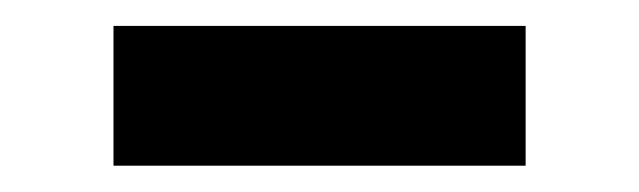

<svg xmlns="http://www.w3.org/2000/svg" viewBox="-20 -366 486 146"><path d="M379.7 -346.3V-240H66.3V-346.3Z"/></svg>

Font: Bitter Thin
Style: Regular
Weight: 100
Designer: Sol Matas, and Bitter project Authors
Foundry: Sol Matas
Version: Version 2.002